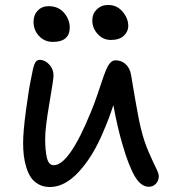

<svg xmlns="http://www.w3.org/2000/svg" viewBox="-20 -728 694 774"><path d="M426.8 -566.9Q396 -566.9 374 -590.6Q352.1 -614.3 352.1 -646Q352.1 -672.4 370.4 -690.2Q388.7 -708 416 -708Q451.2 -708 474.1 -681.2Q497.1 -654.3 497.1 -623Q497.1 -601.1 479.2 -584Q461.4 -566.9 426.8 -566.9ZM192.9 -559.1Q159.7 -559.1 137.5 -582.8Q115.2 -606.4 115.2 -640.1Q115.2 -667.5 132.1 -685.3Q148.9 -703.1 175.8 -703.1Q215.3 -703.1 238.3 -676.3Q261.2 -649.4 261.2 -616.2Q261.2 -589.4 244.4 -574.2Q227.5 -559.1 192.9 -559.1ZM181.2 25.9Q155.3 25.9 135.7 15.1Q116.2 4.4 104.7 -12.7Q93.3 -29.8 85.9 -54Q78.6 -78.1 75.9 -101.6Q73.2 -125 73.2 -151.9Q73.2 -197.3 84.7 -283.4Q96.2 -369.6 106 -415Q112.8 -454.1 119.4 -470.5Q126 -486.8 140.1 -486.8Q161.1 -486.8 178.5 -468Q195.8 -449.2 195.8 -423.8Q195.8 -408.7 179 -311Q162.1 -213.4 162.1 -168.9Q162.1 -121.1 169.2 -91.6Q176.3 -62 196.8 -62Q258.8 -62 346.2 -275.9Q358.9 -306.2 371.3 -342.3Q383.8 -378.4 391.1 -401.1Q398.4 -423.8 407 -444.6Q415.5 -465.3 424.8 -475.1Q434.1 -484.9 445.8 -484.9Q469.7 -484.9 487.1 -468.8Q504.4 -452.6 508.8 -423.8Q510.3 -414.1 516.6 -376.7Q522.9 -339.4 526.9 -316.9Q530.8 -294.4 536.9 -262.2Q543 -230 548.8 -207Q561 -157.2 579.3 -115.2Q597.7 -73.2 608.9 -51Q620.1 -28.8 620.1 -18.1Q620.1 0.5 608.4 12.7Q596.7 24.9 580.1 24.9Q547.9 24.9 523.2 -17.6Q498.5 -60.1 474.1 -144Q453.1 -215.3 437 -304.2Q419.4 -249 395 -193.8Q355 -98.1 298.3 -36.1Q241.7 25.9 181.2 25.9Z"/></svg>

Font: Shantell Sans Bouncy
Style: Regular
Weight: 400
Designer: Stephen Nixon, Anya Danilova, Shantell Martin
Foundry: Arrow Type
Version: Version 1.006;[9816181b4]